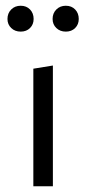

<svg xmlns="http://www.w3.org/2000/svg" viewBox="-20 -648 300 668"><path d="M96 0V-409L164 -420V0ZM52 -538Q32 -538 19 -550.5Q6 -563 6 -582Q6 -602 19 -615Q32 -628 52 -628Q72 -628 84.5 -615Q97 -602 97 -582Q97 -563 84.5 -550.5Q72 -538 52 -538ZM209 -538Q189 -538 176 -550.5Q163 -563 163 -582Q163 -602 176 -615Q189 -628 209 -628Q229 -628 241.5 -615Q254 -602 254 -582Q254 -563 241.5 -550.5Q229 -538 209 -538Z"/></svg>

Font: Ysabeau Office
Style: Regular
Weight: 400
Designer: Christian Thalmann (Catharsis Fonts)
Version: Version 2.001;gftools[0.9.30]; featfreeze: tnum,lnum,ss02